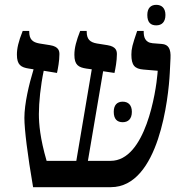

<svg xmlns="http://www.w3.org/2000/svg" viewBox="-20 -775 767 795"><path d="M627 -670C650 -670 665 -684 665 -713C665 -741 650 -755 627 -755C604 -755 590 -741 590 -713C590 -682 604 -670 627 -670ZM117 0H439C639 0 678 -373 683 -473L686 -534C688 -572 678 -591 650 -593L612 -596C579 -599 575 -624 575 -644V-647H548C528 -589 524 -573 524 -549C524 -504 538 -490 574 -487L633 -482L632 -469C626 -397 583 -109 438 -109H344L407 -480L454 -473C458 -491 464 -523 464 -550C464 -562 463 -582 425 -588L381 -595C353 -600 339 -612 339 -644V-647H312C296 -606 288 -577 288 -548C288 -506 305 -496 338 -491L360 -488L296 -109H173C146 -202 141 -262 141 -303C141 -351 148 -420 161 -482L216 -473C220 -491 226 -523 226 -550C226 -562 225 -582 187 -588L143 -595C115 -600 101 -612 101 -644V-647H74C56 -602 50 -574 50 -549C50 -506 67 -496 100 -491L119 -488C100 -426 81 -345 81 -287C81 -239 94 -134 117 0ZM451 -312C451 -282 465 -269 488 -269C511 -269 526 -283 526 -312C526 -340 511 -354 488 -354C465 -354 451 -340 451 -312Z"/></svg>

Font: Noto Serif Hebrew
Style: Regular
Weight: 400
Designer: Monotype Design Team
Foundry: Monotype Imaging Inc.
Version: Version 1.901